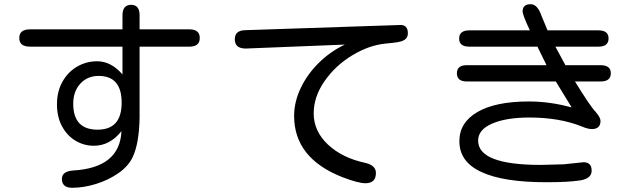

<svg xmlns="http://www.w3.org/2000/svg" viewBox="-20 -808 3040 910"><path d="M71.3 -627.9Q71.3 -668.9 122.1 -668.9H560.5V-735.4Q560.5 -785.2 601.6 -785.2Q641.6 -785.2 641.6 -735.4V-668.9H877.9Q926.8 -668.9 926.8 -627.9Q926.8 -586.9 877.9 -586.9H641.6V-252Q639.6 -127 608.4 -62.5Q587.9 -19.5 540.5 13.2Q493.2 45.9 434.6 64Q376 82 322.3 82Q273.4 82 273.4 40Q273.4 3.9 327.1 0Q547.9 -12.7 555.7 -186.5Q501 -117.2 424.8 -117.2Q377.9 -117.2 337.9 -141.1Q297.9 -165 273.9 -209.5Q250 -253.9 250 -313.5Q250 -375 276.4 -421.4Q302.7 -467.8 346.2 -492.7Q389.6 -517.6 440.4 -517.6Q506.8 -517.6 560.5 -455.1V-586.9H122.1Q71.3 -586.9 71.3 -627.9ZM327.1 -316.4Q327.1 -193.4 442.4 -193.4Q556.6 -193.4 556.6 -321.3Q556.6 -448.2 447.3 -448.2Q394.5 -448.2 360.8 -411.6Q327.1 -375 327.1 -316.4Z M1139.6 -578.1Q1092.8 -580.1 1092.8 -622.1Q1092.8 -664.1 1142.6 -665L1875 -689.5Q1913.1 -691.4 1913.1 -650.4Q1913.1 -626 1891.6 -616.2Q1878.9 -607.4 1808.6 -601.6Q1728.5 -593.8 1648.9 -545.4Q1569.3 -497.1 1518.1 -423.3Q1466.8 -349.6 1466.8 -270.5Q1466.8 -186.5 1534.2 -123Q1601.6 -59.6 1710.9 -36.1Q1761.7 -24.4 1761.7 11.7Q1761.7 60.5 1711.9 60.5Q1677.7 60.5 1601.6 31.2Q1374 -58.6 1374 -258.8Q1374 -324.2 1404.8 -389.6Q1435.5 -455.1 1490.2 -509.3Q1544.9 -563.5 1614.3 -596.7L1148.4 -578.1Z M2145.5 -460.9Q2145.5 -499 2192.4 -499H2570.3L2527.3 -586.9H2204.1Q2156.2 -586.9 2156.2 -625Q2156.2 -664.1 2204.1 -664.1H2491.2Q2457 -737.3 2457 -753.9Q2457 -788.1 2495.1 -788.1Q2527.3 -788.1 2545.9 -734.4L2575.2 -664.1H2816.4Q2864.3 -664.1 2864.3 -626Q2864.3 -586.9 2816.4 -586.9H2612.3L2658.2 -502L2660.2 -499H2827.1Q2875 -499 2875 -460.9Q2875 -421.9 2827.1 -421.9H2705.1Q2778.3 -302.7 2802.7 -278.3Q2826.2 -251 2826.2 -235.4Q2826.2 -196.3 2785.2 -196.3Q2765.6 -196.3 2736.3 -209Q2630.9 -251 2489.3 -251Q2378.9 -251 2312.5 -222.2Q2246.1 -193.4 2246.1 -141.6Q2246.1 -26.4 2543 -26.4L2652.3 -29.3L2745.1 -39.1Q2784.2 -39.1 2784.2 1Q2784.2 38.1 2730.5 46.9Q2675.8 55.7 2569.3 55.7Q2364.3 55.7 2260.7 6.8Q2157.2 -41 2157.2 -138.7Q2157.2 -227.5 2243.2 -277.3Q2329.1 -327.1 2486.3 -327.1Q2586.9 -327.1 2689.5 -298.8L2614.3 -421.9H2192.4Q2145.5 -421.9 2145.5 -460.9Z"/></svg>

Font: jf-openhuninn-1.1
Style: Regular
Weight: 400
Designer: [Kosugi Maru]
      Designed by Motoya company      

      [Varela Round]
      Joe Prince(Latin component); Avraham Co
Foundry: justfont CO.,LTD.
Version: 1.1